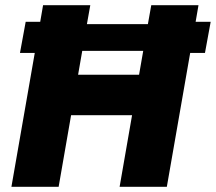

<svg xmlns="http://www.w3.org/2000/svg" viewBox="-20 -720 832 740"><path d="M563 -700 550 -627H315L328 -700H146L135 -636H79L57 -516H114L24 0H206L254 -276H489L441 0H623L713 -516H770L792 -636H734L745 -700ZM281 -432 297 -524H532L516 -432Z"/></svg>

Font: Fixel Display 20240404 ExBold
Style: Italic
Weight: 800
Italic angle: -10°
Designer: AlfaBravo + MacPaw
Foundry: Kyrylo Tkachov, Marchela Mozhyna, Serhii Makarenko, Maria Weinstein, Zakhar Kryvoshyya
Version: Version 1.211;Glyphs 3.2 (3225)